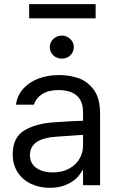

<svg xmlns="http://www.w3.org/2000/svg" viewBox="-20 -903 575 936"><path d="M306.6 -240.2C357.4 -244.1 385.7 -246.1 391.6 -246.1L390.6 -314.5L335 -312.5C279 -309.2 247.7 -307.3 241.2 -306.6C183.9 -302.7 136.4 -289.6 98.6 -267.1C60.9 -244.6 42 -205.7 42 -150.4C42 -117.2 50 -88.2 65.9 -63.5C81.9 -38.7 103.5 -19.9 130.9 -6.8C158.2 6.2 188.8 12.7 222.7 12.7C251.3 12.7 276.5 8.3 298.3 -0.5C320.1 -9.3 337.7 -20 351.1 -32.7C364.4 -45.4 374.3 -58.6 380.9 -72.3H384.8V0H467.8V-349.6C467.8 -401 456.9 -440.6 435.1 -468.3C413.2 -495.9 387.7 -514.3 358.4 -523.4C329.1 -532.6 299.2 -537.1 268.6 -537.1C230.1 -537.1 195.6 -531.1 165 -519C134.4 -507 109.9 -490.1 91.3 -468.3C72.8 -446.5 61.5 -421.2 57.6 -392.6H145.5C152 -414.1 165.5 -431.3 186 -444.3C206.5 -457.4 232.7 -463.9 264.6 -463.9C291.3 -463.9 313.6 -459.8 331.5 -451.7C349.4 -443.5 362.8 -431.5 371.6 -415.5C380.4 -399.6 384.8 -380.2 384.8 -357.4V-192.4C384.8 -169.6 378.9 -148.3 367.2 -128.4C355.5 -108.6 338.5 -92.6 316.4 -80.6C294.3 -68.5 267.9 -62.5 237.3 -62.5C215.8 -62.5 196.6 -65.8 179.7 -72.3C162.8 -78.8 149.6 -88.2 140.1 -100.6C130.7 -113 126 -128.3 126 -146.5C126 -174.5 136.9 -195.8 158.7 -210.4C180.5 -225.1 211.3 -233.7 251 -236.3ZM252 -624.5C261.1 -619.6 270.8 -617.2 281.2 -617.2C292.3 -617.2 302.2 -619.6 311 -624.5C319.8 -629.4 326.8 -636.2 332 -645C337.2 -653.8 339.8 -663.1 339.8 -672.9C339.8 -683.3 337.2 -692.7 332 -701.2C326.8 -709.6 319.7 -716.5 310.5 -721.7C301.4 -726.9 291.7 -729.5 281.2 -729.5C270.8 -729.5 261.1 -726.9 252 -721.7C242.8 -716.5 235.7 -709.6 230.5 -701.2C225.3 -692.7 222.7 -683.3 222.7 -672.9C222.7 -663.1 225.3 -653.8 230.5 -645C235.7 -636.2 242.8 -629.4 252 -624.5ZM446.3 -813.5V-882.8H122.1V-813.5Z"/></svg>

Font: Pretendard Variable
Style: Regular
Weight: 400
Designer: Base glyphs from Inter by Rasmus Andersson; Hangeul glyphs from Noto Sans CJK(Source Han Sans) by Jang Soo-young and Kan
Foundry: Kil Hyung-jin
Version: Version 1.309;Glyphs 3.2 (3225)